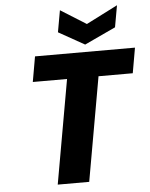

<svg xmlns="http://www.w3.org/2000/svg" viewBox="-61 -989 814 1039"><g transform="rotate(-5 345.5 -469.5)"><path d="M593 -821 424 -742 283 -821 304 -939 443 -852 614 -939ZM691 -702 667 -565H481L381 0H210L310 -565H124L148 -702Z"/></g></svg>

Font: Fz Poppins
Style: Bold Italic
Weight: 700
Italic angle: -10°
Designer: Ninad Kale (Devanagari), Jonny Pinhorn (Latin)
Foundry: Indian Type Foundry
Version: Vit hóa bi Vntype.Com & FontZin.Com